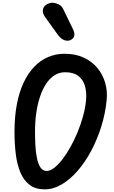

<svg xmlns="http://www.w3.org/2000/svg" viewBox="-20 -1420 864 1450"><path d="M317.5 10Q248 10 203.5 -24Q159 -58 134 -117.8Q109 -177.5 99.2 -256.2Q89.5 -335 89.5 -424Q89.5 -538.5 107.2 -631.8Q125 -725 158.5 -796.2Q192 -867.5 238.8 -916Q285.5 -964.5 343.5 -989.2Q401.5 -1014 468 -1014Q549.5 -1014 611.8 -985.2Q674 -956.5 715 -907.2Q756 -858 774.2 -795Q792.5 -732 785.5 -663.5Q775.5 -562.5 745 -464.8Q714.5 -367 668.8 -281.2Q623 -195.5 566.2 -130Q509.5 -64.5 446 -27.2Q382.5 10 317.5 10ZM333 -129Q359 -129 389.2 -152.2Q419.5 -175.5 451 -216.2Q482.5 -257 512 -309.8Q541.5 -362.5 566 -422Q590.5 -481.5 607.2 -542.5Q624 -603.5 629.5 -659.5Q635.5 -721.5 621.8 -770Q608 -818.5 571.5 -846.5Q535 -874.5 472 -874.5Q428.5 -874.5 392.8 -852.2Q357 -830 329.5 -789Q302 -748 283 -692Q264 -636 254.2 -568.8Q244.5 -501.5 244.5 -426.5Q244.5 -375 247.2 -322.5Q250 -270 259 -226Q268 -182 285.5 -155.5Q303 -129 333 -129ZM517.5 -1120Q496 -1107.5 469 -1115.8Q442 -1124 418.5 -1155L321 -1290.5Q300 -1321 303.8 -1345Q307.5 -1369 327.2 -1383.2Q347 -1397.5 373 -1399.5Q395.5 -1399.5 420.8 -1387.8Q446 -1376 457.5 -1351.5L529.5 -1203Q544 -1173 541.5 -1153Q539 -1133 517.5 -1120Z"/></svg>

Font: Edu NSW ACT Hand Pre
Style: Regular
Weight: 400
Designer: Tina and Corey Anderson, Eben Sorkin, Mirko Velimirovic
Foundry: Sorkin Type Co.
Version: Version 2.000